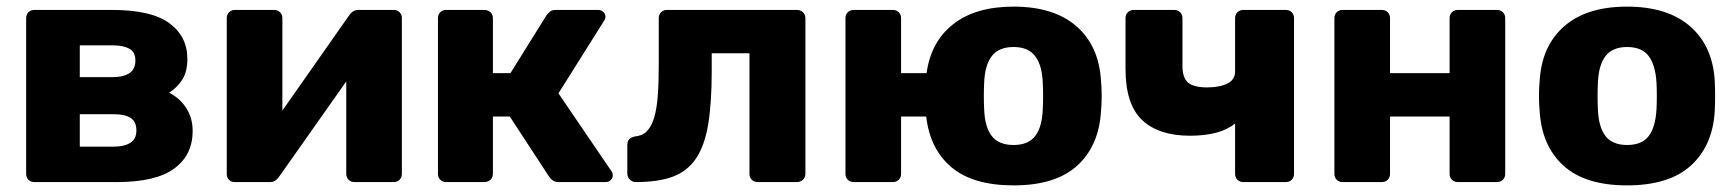

<svg xmlns="http://www.w3.org/2000/svg" viewBox="-20 -550 5241 580"><path d="M84 0Q73 0 66 -7Q59 -14 59 -25V-495Q59 -506 66 -513Q73 -520 84 -520H318Q437 -520 491.5 -480Q546 -440 546 -372Q546 -334 531 -310Q516 -286 491 -270Q524 -253 543 -223Q562 -193 562 -154Q562 -82 506.5 -41Q451 0 333 0ZM221 -317H321Q353 -317 371 -329Q389 -341 389 -367Q389 -393 370.5 -403Q352 -413 321 -413H221ZM221 -107H323Q355 -107 373.5 -118.5Q392 -130 392 -156Q392 -182 375 -193.5Q358 -205 323 -205H221Z M689 0Q678 0 671.5 -7Q665 -14 665 -24V-495Q665 -506 672 -513Q679 -520 690 -520H808Q819 -520 826 -513Q833 -506 833 -495V-216L1035 -504Q1046 -520 1063 -520H1170Q1180 -520 1187 -513Q1194 -506 1194 -496V-25Q1194 -14 1187 -7Q1180 0 1169 0H1051Q1040 0 1033 -7Q1026 -14 1026 -25V-304L823 -16Q818 -9 811.5 -4.5Q805 0 795 0Z M1328 0Q1317 0 1310 -7Q1303 -14 1303 -25V-495Q1303 -506 1310 -513Q1317 -520 1328 -520H1443Q1454 -520 1461.5 -513Q1469 -506 1469 -495V-329H1522L1631 -504Q1635 -509 1641 -514.5Q1647 -520 1659 -520H1787Q1796 -520 1802.5 -514Q1809 -508 1809 -500Q1809 -493 1804 -486L1667 -268L1827 -33Q1831 -29 1831 -20Q1831 -12 1825 -6Q1819 0 1809 0H1668Q1657 0 1650.5 -4.5Q1644 -9 1639 -16L1520 -198H1469V-25Q1469 -14 1461.5 -7Q1454 0 1443 0Z M1901 0Q1890 0 1882.5 -7.5Q1875 -15 1875 -26V-113Q1875 -124 1881.5 -130Q1888 -136 1899 -138Q1921 -140 1934.5 -154Q1948 -168 1956 -194.5Q1964 -221 1967 -260.5Q1970 -300 1970 -354V-495Q1970 -506 1977 -513Q1984 -520 1995 -520H2387Q2398 -520 2405.5 -513Q2413 -506 2413 -495V-25Q2413 -14 2405.5 -7Q2398 0 2387 0H2269Q2258 0 2251 -7Q2244 -14 2244 -25V-389H2130V-336Q2130 -240 2119.5 -175.5Q2109 -111 2083 -72Q2057 -33 2013 -16.5Q1969 0 1901 0Z M3042 10Q2919 10 2854 -45Q2789 -100 2778 -198H2702V-25Q2702 -14 2695 -7Q2688 0 2677 0H2559Q2548 0 2541 -7Q2534 -14 2534 -25V-495Q2534 -506 2541 -513Q2548 -520 2559 -520H2677Q2688 -520 2695 -513Q2702 -506 2702 -495V-329H2779Q2792 -424 2859.5 -477Q2927 -530 3042 -530Q3164 -530 3232 -470.5Q3300 -411 3306 -305Q3308 -285 3308 -260Q3308 -235 3306 -215Q3300 -110 3234.5 -50Q3169 10 3042 10ZM3042 -112Q3086 -112 3107 -139Q3128 -166 3130 -220Q3131 -235 3131 -260Q3131 -285 3130 -300Q3128 -353 3107 -380.5Q3086 -408 3042 -408Q2997 -408 2976 -380.5Q2955 -353 2953 -300Q2952 -285 2952 -260Q2952 -235 2953 -220Q2955 -166 2976 -139Q2997 -112 3042 -112Z M3736 0Q3725 0 3718 -7Q3711 -14 3711 -25V-177Q3688 -158 3653.5 -149Q3619 -140 3575 -140Q3480 -140 3430 -187.5Q3380 -235 3380 -342V-495Q3380 -506 3387 -513Q3394 -520 3405 -520H3527Q3538 -520 3545 -513Q3552 -506 3552 -495V-350Q3552 -315 3569 -300.5Q3586 -286 3626 -286Q3664 -286 3687.5 -297.5Q3711 -309 3711 -334V-495Q3711 -506 3718 -513Q3725 -520 3736 -520H3864Q3875 -520 3882 -513Q3889 -506 3889 -495V-25Q3889 -14 3882 -7Q3875 0 3864 0Z M4036 0Q4025 0 4018 -7Q4011 -14 4011 -25V-495Q4011 -506 4018 -513Q4025 -520 4036 -520H4154Q4165 -520 4172 -513Q4179 -506 4179 -495V-329H4359V-495Q4359 -506 4366 -513Q4373 -520 4384 -520H4502Q4513 -520 4520 -513Q4527 -506 4527 -495V-25Q4527 -14 4520 -7Q4513 0 4502 0H4384Q4373 0 4366 -7Q4359 -14 4359 -25V-198H4179V-25Q4179 -14 4172 -7Q4165 0 4154 0Z M4895 10Q4768 10 4702.5 -50Q4637 -110 4631 -215Q4629 -235 4629 -260Q4629 -285 4631 -305Q4637 -411 4705 -470.5Q4773 -530 4895 -530Q5017 -530 5085.5 -470.5Q5154 -411 5160 -305Q5161 -285 5161 -260Q5161 -235 5160 -215Q5154 -110 5088 -50Q5022 10 4895 10ZM4895 -112Q4940 -112 4960.5 -139Q4981 -166 4984 -220Q4985 -235 4985 -260Q4985 -285 4984 -300Q4981 -353 4960.5 -380.5Q4940 -408 4895 -408Q4851 -408 4830 -380.5Q4809 -353 4807 -300Q4806 -285 4806 -260Q4806 -235 4807 -220Q4809 -166 4830 -139Q4851 -112 4895 -112Z"/></svg>

Font: Fz Rubik
Style: Bold
Weight: 700
Designer: Hubert and Fischer
Foundry: Hubert and Fischer
Version: Vit hóa bi FontZin.com